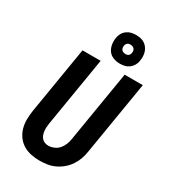

<svg xmlns="http://www.w3.org/2000/svg" viewBox="-237 -1100 1073 1219"><g transform="rotate(30 300.0 -491.0)"><path d="M257 8Q224 8 193 1.5Q162 -5 136 -21Q110 -37 92 -62Q74 -87 65.5 -117Q57 -147 57.5 -179.5Q58 -212 63 -245L144 -735H277L193 -227Q191 -213 190 -199Q189 -185 190.5 -171Q192 -157 196.5 -144.5Q201 -132 209.5 -122Q218 -112 231 -107Q244 -102 258 -102Q278 -102 299 -111Q320 -120 334 -136.5Q348 -153 356 -173.5Q364 -194 367 -215L453 -735H586L497 -197Q493 -169 483.5 -142Q474 -115 457.5 -90Q441 -65 418 -45.5Q395 -26 368.5 -13.5Q342 -1 313.5 3.5Q285 8 257 8ZM390 -780Q365 -780 342 -789Q319 -798 305.5 -817Q292 -836 288 -860.5Q284 -885 288 -910Q291 -928 300 -944Q309 -960 324 -971Q339 -982 356 -986Q373 -990 391 -990Q407 -990 423.5 -986.5Q440 -983 453 -974.5Q466 -966 475.5 -953.5Q485 -941 490 -925.5Q495 -910 495.5 -893Q496 -876 493 -860Q491 -842 481.5 -826Q472 -810 457.5 -799Q443 -788 425.5 -784Q408 -780 390 -780ZM391 -851Q396 -851 401.5 -852Q407 -853 412.5 -857Q418 -861 420.5 -866Q423 -871 424 -877Q426 -885 424.5 -893Q423 -901 418.5 -907Q414 -913 406 -916Q398 -919 390 -919Q385 -919 379.5 -918Q374 -917 369 -913Q364 -909 361 -904Q358 -899 357 -893Q356 -885 357 -877Q358 -869 362.5 -863Q367 -857 375 -854Q383 -851 391 -851Z"/></g></svg>

Font: Iosevka Extrabold Extended
Style: Italic
Weight: 800
Width: 7
Italic angle: -9°
Monospace: yes
Designer: Belleve Invis
Foundry: Belleve Invis
Version: Version 32.5.0; ttfautohint (v1.8.4)